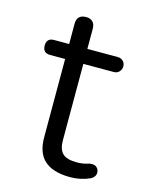

<svg xmlns="http://www.w3.org/2000/svg" viewBox="-96 -663 565 726"><g transform="rotate(15 186.5 -299.5)"><path d="M56.6 -425.8H115.2V-119.1Q115.2 -61.5 144.5 -32.2Q177.7 1 249 1Q290 1 326.2 -15.6Q343.8 -25.4 343.8 -42Q343.8 -55.7 332 -64.5Q325.2 -68.4 317.4 -68.4Q312.5 -68.4 304.7 -67.4Q302.7 -65.4 299.8 -65.4Q280.3 -59.6 258.8 -59.6Q218.8 -59.6 202.6 -75.7Q186.5 -91.8 186.5 -127V-425.8H305.7Q318.4 -425.8 326.7 -434.6Q335 -443.4 335 -455.6Q335 -467.8 326.7 -476.1Q318.4 -484.4 305.7 -484.4H186.5V-563.5Q186.5 -581.1 177.2 -590.3Q168 -599.6 151.4 -599.6Q115.2 -599.6 115.2 -563.5V-484.4H56.6Q27.3 -484.4 27.3 -455.1Q27.3 -425.8 56.6 -425.8Z"/></g></svg>

Font: FakePearl
Style: ExtraLight
Weight: 300
Version: Version 1.2